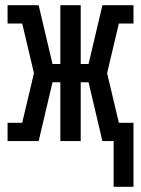

<svg xmlns="http://www.w3.org/2000/svg" viewBox="-20 -540 540 735"><path d="M415 175V0H372L319 -225H289V0H211V-225H181L128 0H9V-70H65L110 -260L65 -450H9V-520H128L181 -295H211V-520H289V-295H319L372 -520H491V-450H435L390 -260L435 -70H491V175Z"/></svg>

Font: Iosevka Curly Slab
Style: Regular
Weight: 400
Monospace: yes
Designer: Belleve Invis
Foundry: Belleve Invis
Version: Version 22.1.2; ttfautohint (v1.8.4)